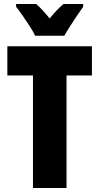

<svg xmlns="http://www.w3.org/2000/svg" viewBox="-20 -947 500 967"><path d="M315 0H146V-567H17V-714H443V-567H315ZM157 -767Q149 -785 131 -813Q113 -841 93.5 -869Q74 -897 61 -913V-927H162Q177 -914 194 -896Q211 -878 230 -854Q270 -903 300 -927H399V-913Q385 -894 367 -867Q349 -840 332 -813.5Q315 -787 304 -767Z"/></svg>

Font: Noto Sans Gujarati UI ExtraCondensed Black
Style: Regular
Weight: 900
Width: 2
Designer: Jelle Bosma - Monotype Design Team, Universal Thirst
Foundry: Monotype Imaging Inc.
Version: Version 2.106; ttfautohint (v1.8.4.7-5d5b)